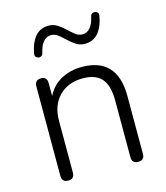

<svg xmlns="http://www.w3.org/2000/svg" viewBox="-110 -812 780 903"><g transform="rotate(-15 280.0 -361.0)"><path d="M111 6Q80 6 80 -25V-460Q80 -492 111 -492Q140 -492 140 -460V-398Q164 -446 209 -470Q254 -494 309 -494Q482 -494 482 -306V-25Q482 6 452 6Q421 6 421 -25V-301Q421 -373 392 -407Q363 -441 300 -441Q228 -441 184.5 -396.5Q141 -352 141 -277V-25Q141 6 111 6ZM127 -589Q119 -590 113 -596Q107 -602 110 -614Q118 -662 142.5 -692Q167 -722 209 -722Q232 -722 251 -710Q270 -698 286.5 -682Q303 -666 319 -653.5Q335 -641 353 -641Q376 -641 391.5 -659.5Q407 -678 414 -711Q417 -728 435 -728Q443 -727 449 -721Q455 -715 452 -703Q444 -655 419.5 -625Q395 -595 353 -595Q330 -595 311 -607Q292 -619 275.5 -635Q259 -651 243 -663.5Q227 -676 209 -676Q186 -676 170.5 -657.5Q155 -639 148 -606Q145 -589 127 -589Z"/></g></svg>

Font: Nunito Light
Style: Regular
Weight: 300
Designer: Vernon Adams
Foundry: Vernon Adams
Version: Version 3.601; ttfautohint (v1.8.2.53-6de2)